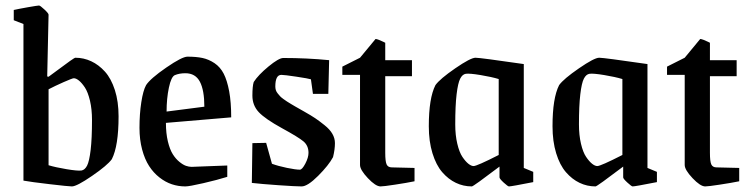

<svg xmlns="http://www.w3.org/2000/svg" viewBox="-20 -666 2709 695"><path d="M240.2 8.8Q228.5 8.8 159.9 0.7Q91.3 -7.3 64.9 -12.2V-579.1L29.8 -592.8V-629.9Q46.9 -633.8 81.5 -639.9Q116.2 -646 121.1 -646Q125.5 -646 140.6 -631.8Q155.8 -617.7 155.8 -612.8L150.9 -389.2L155.8 -388.2Q168 -397 192.9 -415.5Q217.8 -434.1 233.9 -445.6Q250 -457 252.9 -457Q282.7 -457 310.1 -444.3Q337.4 -431.6 359.9 -406.7Q382.3 -381.8 395.8 -340.1Q409.2 -298.3 409.2 -245.1Q409.2 -137.7 384.8 -89.8Q368.7 -67.4 313.2 -29.3Q257.8 8.8 240.2 8.8ZM274.9 -48.8Q287.1 -50.8 295.2 -66.4Q303.2 -82 308.1 -123Q313 -164.1 313 -231.9Q313 -270.5 305.7 -301.5Q298.3 -332.5 287.4 -349.1Q276.4 -365.7 265.9 -374.3Q255.4 -382.8 247.1 -382.8Q242.2 -382.8 210.2 -368.7Q178.2 -354.5 155.8 -342.8V-67.9Q181.6 -60.1 221.4 -53.5Q261.2 -46.9 274.9 -48.8Z M650.9 8.8Q625.5 8.8 602.1 1Q578.6 -6.8 557.1 -23.7Q535.6 -40.5 519.8 -64.9Q503.9 -89.4 494.4 -125Q484.9 -160.6 484.9 -203.1Q484.9 -253.4 491.5 -295.9Q498 -338.4 508.8 -357.9Q524.4 -381.8 581.8 -421.4Q639.2 -460.9 658.7 -460.9Q690.4 -460.9 713.1 -456.1Q735.8 -451.2 756.6 -437.3Q777.3 -423.3 789.8 -399.2Q802.2 -375 809.6 -335.4Q816.9 -295.9 816.9 -241.2L580.6 -221.2Q580.6 -183.6 587.6 -154.3Q594.7 -125 605.2 -108.2Q615.7 -91.3 629.2 -80.3Q642.6 -69.3 653.3 -65.7Q664.1 -62 673.8 -62Q678.7 -62 730.2 -64.2Q781.7 -66.4 802.7 -66.9V-25.9Q766.6 -14.6 715.8 -2.9Q665 8.8 650.9 8.8ZM583 -262.2 719.7 -279.8Q719.7 -339.4 703.6 -370.1Q687.5 -400.9 650.9 -400.9Q629.4 -400.9 612.8 -394Q599.6 -388.2 591.3 -348.6Q583 -309.1 583 -262.2Z M1071.8 8.8Q1050.8 8.8 987.8 4.4Q924.8 0 891.6 -3.9L893.6 -147.9L943.4 -148.9L964.4 -73.2Q986.8 -64.9 1018.8 -58.3Q1050.8 -51.8 1065.4 -51.8Q1073.7 -51.8 1085.2 -73.7Q1096.7 -95.7 1096.7 -112.8Q1096.7 -138.7 1078.6 -154.1Q1060.5 -169.4 1000.5 -202.1Q939.9 -235.4 916.7 -260Q893.6 -284.7 893.6 -319.8Q893.6 -354 898.4 -369.1Q914.6 -394.5 951.9 -425.3Q989.3 -456.1 1005.4 -456.1Q1091.3 -456.1 1171.4 -448.2L1168.5 -326.2H1112.8L1105.5 -378.9Q1097.2 -381.8 1053.2 -388.4Q1009.3 -395 998.5 -395Q976.6 -395 976.6 -353Q976.6 -346.2 978.5 -339.8Q980.5 -333.5 985.4 -327.6Q990.2 -321.8 993.9 -317.6Q997.6 -313.5 1006.1 -307.4Q1014.6 -301.3 1018.8 -298.6Q1022.9 -295.9 1033.9 -289.3Q1044.9 -282.7 1048.3 -280.8Q1055.2 -276.9 1081.1 -262.2Q1106.9 -247.6 1121.1 -238Q1135.3 -228.5 1154.5 -213.1Q1173.8 -197.8 1183.1 -181.6Q1192.4 -165.5 1192.4 -147.9Q1192.4 -125 1185.5 -97.2Q1169.9 -67.9 1131.6 -29.5Q1093.3 8.8 1071.8 8.8Z M1357.4 8.8Q1339.8 8.8 1311.5 -21.2Q1283.2 -51.3 1283.2 -68.8V-395H1219.2V-424.8L1283.2 -457L1339.4 -524.9Q1343.3 -524.9 1352.1 -521.5Q1360.8 -518.1 1367.7 -514.6L1374.5 -511.2V-448.2H1471.2V-390.1H1374.5V-112.8Q1374.5 -82 1379.4 -71Q1384.3 -60.1 1398.4 -60.1L1480.5 -58.1V-9.8Q1451.7 -3.9 1409.9 2.4Q1368.2 8.8 1357.4 8.8Z M1688 8.8Q1657.2 8.8 1630.1 -4.2Q1603 -17.1 1580.8 -42.7Q1558.6 -68.4 1545.4 -111.3Q1532.2 -154.3 1532.2 -209Q1532.2 -311 1556.2 -357.9Q1572.3 -380.4 1627.9 -418.7Q1683.6 -457 1701.2 -457Q1718.3 -457 1876 -434.1V-58.1L1910.2 -43.9V-6.8Q1831.1 8.8 1822.3 8.8Q1818.4 8.8 1803.2 -5.1Q1788.1 -19 1788.1 -23.9V-63Q1693.4 8.8 1688 8.8ZM1694.3 -64.9Q1706.5 -64.9 1785.2 -105V-379.9Q1759.3 -387.7 1719.5 -394.3Q1679.7 -400.9 1666 -398.9Q1653.8 -397 1645.8 -381.3Q1637.7 -365.7 1632.8 -324.7Q1627.9 -283.7 1627.9 -215.8Q1627.9 -176.8 1635.3 -145.8Q1642.6 -114.7 1653.8 -98.1Q1665 -81.5 1675.5 -73.2Q1686 -64.9 1694.3 -64.9Z M2135.7 8.8Q2105 8.8 2077.9 -4.2Q2050.8 -17.1 2028.6 -42.7Q2006.3 -68.4 1993.2 -111.3Q1980 -154.3 1980 -209Q1980 -311 2003.9 -357.9Q2020 -380.4 2075.7 -418.7Q2131.3 -457 2148.9 -457Q2166 -457 2323.7 -434.1V-58.1L2357.9 -43.9V-6.8Q2278.8 8.8 2270 8.8Q2266.1 8.8 2251 -5.1Q2235.8 -19 2235.8 -23.9V-63Q2141.1 8.8 2135.7 8.8ZM2142.1 -64.9Q2154.3 -64.9 2232.9 -105V-379.9Q2207 -387.7 2167.2 -394.3Q2127.4 -400.9 2113.8 -398.9Q2101.6 -397 2093.5 -381.3Q2085.4 -365.7 2080.6 -324.7Q2075.7 -283.7 2075.7 -215.8Q2075.7 -176.8 2083 -145.8Q2090.3 -114.7 2101.6 -98.1Q2112.8 -81.5 2123.3 -73.2Q2133.8 -64.9 2142.1 -64.9Z M2532.7 8.8Q2515.1 8.8 2486.8 -21.2Q2458.5 -51.3 2458.5 -68.8V-395H2394.5V-424.8L2458.5 -457L2514.6 -524.9Q2518.6 -524.9 2527.3 -521.5Q2536.1 -518.1 2543 -514.6L2549.8 -511.2V-448.2H2646.5V-390.1H2549.8V-112.8Q2549.8 -82 2554.7 -71Q2559.6 -60.1 2573.7 -60.1L2655.8 -58.1V-9.8Q2627 -3.9 2585.2 2.4Q2543.5 8.8 2532.7 8.8Z"/></svg>

Font: Grenze
Style: Regular
Weight: 400
Designer: Renata Polastri
Foundry: Omnibus-Type
Version: Version 1.002;PS 001.002;hotconv 1.0.88;makeotf.lib2.5.64775